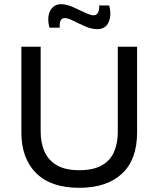

<svg xmlns="http://www.w3.org/2000/svg" viewBox="-20 -883 756 916"><path d="M358 13Q223 13 152.5 -57Q82 -127 82 -251V-660H174V-254Q174 -202 192 -160.5Q210 -119 250.5 -95Q291 -71 358 -71Q427 -71 467.5 -95Q508 -119 525 -160.5Q542 -202 542 -254V-660H634V-251Q634 -121 561.5 -54Q489 13 358 13ZM444 -744Q417 -744 387 -757Q357 -770 330.5 -783.5Q304 -797 289 -797Q262 -797 265 -751H216Q203 -800 219.5 -831.5Q236 -863 272 -863Q297 -863 327.5 -849.5Q358 -836 385 -823Q412 -810 427 -810Q442 -810 448.5 -824.5Q455 -839 453 -857H501Q513 -812 498.5 -778Q484 -744 444 -744Z"/></svg>

Font: Bricolage Grotesque 10pt
Style: Regular
Weight: 400
Designer: Mathieu Triay
Foundry: Atelier Triay
Version: Version 1.000; ttfautohint (v1.8.4.7-5d5b);gftools[0.9.32]